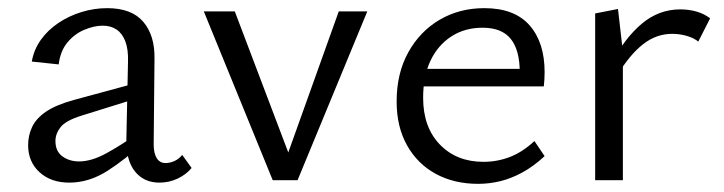

<svg xmlns="http://www.w3.org/2000/svg" viewBox="-20 -442 1775 471"><path d="M371 6Q333 6 311 -21.5Q289 -49 290 -101L294 -290Q295 -321 287.5 -340.5Q280 -360 266 -369.5Q252 -379 232 -379Q211 -379 187 -369Q163 -359 145.5 -338Q128 -317 124 -284L58 -291Q63 -320 80 -344Q97 -368 123 -385.5Q149 -403 180 -412.5Q211 -422 243 -422Q303 -422 331.5 -388.5Q360 -355 359 -298L357 -88Q357 -66 364.5 -54Q372 -42 386 -42Q397 -42 408 -47Q419 -52 427 -62L450 -30Q437 -14 416 -4Q395 6 371 6ZM150 6Q105 6 77 -19.5Q49 -45 49 -86Q49 -110 59 -131Q69 -152 93.5 -168.5Q118 -185 162 -197L328 -242L333 -206L179 -158Q141 -146 128.5 -130Q116 -114 116 -96Q116 -71 133 -58.5Q150 -46 174 -46Q204 -46 240 -65.5Q276 -85 320 -116L331 -92Q288 -51 243 -22.5Q198 6 150 6Z M649 0 480 -414H556L705 -21L670 -20L811 -414H881L710 0Z M1153 9Q1094 9 1049 -15.5Q1004 -40 978.5 -85.5Q953 -131 953 -193Q953 -262 981.5 -313.5Q1010 -365 1058.5 -393.5Q1107 -422 1168 -422Q1242 -422 1279 -380Q1316 -338 1316 -265Q1316 -257 1315.5 -247.5Q1315 -238 1314 -230H1255V-265Q1255 -319 1233 -346.5Q1211 -374 1164 -374Q1120 -374 1087 -352.5Q1054 -331 1036 -293Q1018 -255 1018 -202Q1018 -130 1059 -87.5Q1100 -45 1166 -45Q1200 -45 1231 -57Q1262 -69 1291 -96L1316 -59Q1289 -34 1261.5 -19Q1234 -4 1207 2.5Q1180 9 1153 9ZM991 -230 1000 -273H1305V-230Z M1440 0V-409L1496 -420L1508 -315V0ZM1496 -260 1479 -285Q1512 -348 1554 -383.5Q1596 -419 1649 -419Q1670 -419 1689 -413.5Q1708 -408 1722 -397L1693 -340Q1682 -349 1664.5 -354Q1647 -359 1629 -359Q1590 -359 1557.5 -333.5Q1525 -308 1496 -260Z"/></svg>

Font: Ysabeau Office
Style: Regular
Weight: 400
Designer: Christian Thalmann (Catharsis Fonts)
Version: Version 2.001;gftools[0.9.30]; featfreeze: tnum,lnum,ss02